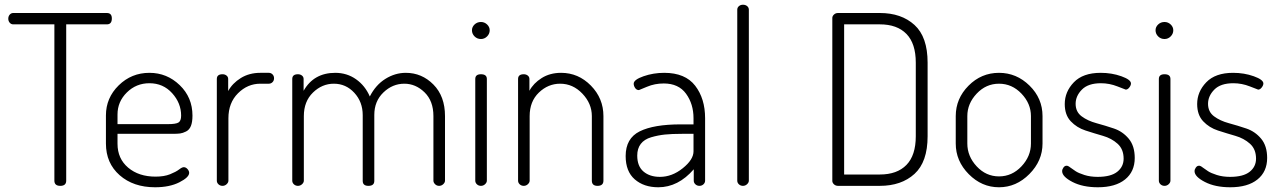

<svg xmlns="http://www.w3.org/2000/svg" viewBox="-20 -786 5415 812"><path d="M36 -731H432Q453 -731 453 -708Q453 -683 432 -683H260V-22Q260 0 235 0Q210 0 210 -22V-683H36Q27 -683 21 -690Q15 -697 15 -707Q15 -717 21 -724Q27 -731 36 -731Z M428 -179V-298Q428 -372 482 -425Q536 -478 612 -478Q686 -478 740 -426Q794 -374 794 -297Q794 -270 787.5 -253.5Q781 -237 767 -230Q753 -223 741.5 -221.5Q730 -220 709 -220H477V-178Q477 -115 522 -77Q567 -39 638 -39Q674 -39 699 -49Q724 -59 737 -69Q750 -79 757 -79Q766 -79 773 -71Q780 -63 780 -55Q780 -36 738.5 -15Q697 6 636 6Q544 6 486 -45Q428 -96 428 -179ZM477 -261H690Q724 -261 735 -268Q746 -275 746 -297Q746 -350 708 -392Q670 -434 612 -434Q556 -434 516.5 -395Q477 -356 477 -302Z M897 -22V-452Q897 -472 921 -472Q931 -472 938 -466.5Q945 -461 945 -452V-401Q963 -434 998.5 -456Q1034 -478 1081 -478H1117Q1126 -478 1132.5 -471.5Q1139 -465 1139 -455Q1139 -445 1132.5 -438.5Q1126 -432 1117 -432H1081Q1027 -432 986.5 -391.5Q946 -351 946 -286V-22Q946 -14 938.5 -7Q931 0 921 0Q911 0 904 -6.5Q897 -13 897 -22Z M1216 -22V-452Q1216 -472 1240 -472Q1250 -472 1257 -466.5Q1264 -461 1264 -452V-402Q1307 -478 1398 -478Q1447 -478 1485.5 -451Q1524 -424 1544 -378Q1569 -427 1610 -452.5Q1651 -478 1696 -478Q1764 -478 1813 -428.5Q1862 -379 1862 -295V-22Q1862 -14 1854.5 -7Q1847 0 1837 0Q1827 0 1820 -7Q1813 -14 1813 -22V-295Q1813 -359 1775.5 -395.5Q1738 -432 1690 -432Q1640 -432 1601.5 -395Q1563 -358 1563 -300V-21Q1563 0 1538 0Q1514 0 1514 -21V-299Q1514 -355 1478.5 -393.5Q1443 -432 1392 -432Q1342 -432 1303.5 -394.5Q1265 -357 1265 -295V-22Q1265 -14 1257.5 -7Q1250 0 1240 0Q1230 0 1223 -6.5Q1216 -13 1216 -22Z M1976 -658Q1976 -672 1987 -682.5Q1998 -693 2014 -693Q2029 -693 2040 -682.5Q2051 -672 2051 -658Q2051 -643 2040 -632Q2029 -621 2014 -621Q1998 -621 1987 -632Q1976 -643 1976 -658ZM1990 -22V-452Q1990 -472 2014 -472Q2039 -472 2039 -452V-22Q2039 -14 2031.5 -7Q2024 0 2014 0Q2004 0 1997 -6.5Q1990 -13 1990 -22Z M2171 -22V-452Q2171 -472 2195 -472Q2205 -472 2212 -466.5Q2219 -461 2219 -452V-402Q2236 -434 2271 -456Q2306 -478 2353 -478Q2426 -478 2479 -424Q2532 -370 2532 -295V-22Q2532 0 2507 0Q2483 0 2483 -22V-295Q2483 -348 2443 -390Q2403 -432 2349 -432Q2298 -432 2259 -394.5Q2220 -357 2220 -295V-22Q2220 -14 2212.5 -7Q2205 0 2195 0Q2185 0 2178 -6.5Q2171 -13 2171 -22Z M2626 -126Q2626 -201 2685.5 -230.5Q2745 -260 2859 -260H2913V-286Q2913 -346 2881.5 -389.5Q2850 -433 2787 -433Q2749 -433 2716 -419Q2683 -405 2682 -405Q2672 -405 2666 -414Q2660 -423 2660 -432Q2660 -449 2701.5 -463.5Q2743 -478 2789 -478Q2878 -478 2920 -423.5Q2962 -369 2962 -286V-22Q2962 -13 2955 -6.5Q2948 0 2938 0Q2928 0 2921 -6.5Q2914 -13 2914 -22V-70Q2848 6 2764 6Q2703 6 2664.5 -27.5Q2626 -61 2626 -126ZM2675 -128Q2675 -83 2701.5 -60.5Q2728 -38 2771 -38Q2822 -38 2867.5 -74.5Q2913 -111 2913 -146V-220H2864Q2821 -220 2792 -217Q2763 -214 2734 -205.5Q2705 -197 2690 -177.5Q2675 -158 2675 -128Z M3098 -22V-745Q3098 -754 3105 -760Q3112 -766 3122 -766Q3133 -766 3140 -760Q3147 -754 3147 -745V-22Q3147 -14 3139.5 -7Q3132 0 3122 0Q3112 0 3105 -6.5Q3098 -13 3098 -22Z M3500 -21V-710Q3500 -718 3507 -724.5Q3514 -731 3524 -731H3701Q3792 -731 3847.5 -680.5Q3903 -630 3903 -521V-210Q3903 -101 3847.5 -50.5Q3792 0 3701 0H3524Q3514 0 3507 -6.5Q3500 -13 3500 -21ZM3550 -48H3701Q3774 -48 3813.5 -88.5Q3853 -129 3853 -210V-521Q3853 -602 3813.5 -642.5Q3774 -683 3701 -683H3550Z M4022 -179V-295Q4022 -369 4076 -423.5Q4130 -478 4205 -478Q4279 -478 4334 -424Q4389 -370 4389 -295V-179Q4389 -106 4333.5 -50Q4278 6 4205 6Q4132 6 4077 -49.5Q4022 -105 4022 -179ZM4071 -179Q4071 -125 4110.5 -82.5Q4150 -40 4205 -40Q4260 -40 4300 -82.5Q4340 -125 4340 -179V-295Q4340 -348 4300 -390Q4260 -432 4205 -432Q4150 -432 4110.5 -390Q4071 -348 4071 -295Z M4472 -62Q4472 -70 4477.5 -77.5Q4483 -85 4490 -85Q4496 -86 4506 -78L4529 -62Q4541 -54 4566 -46Q4591 -38 4622 -38Q4678 -38 4705 -59.5Q4732 -81 4732 -115Q4732 -155 4706.5 -178Q4681 -201 4644.5 -211.5Q4608 -222 4571 -234Q4534 -246 4508.5 -273Q4483 -300 4483 -346Q4483 -398 4521.5 -438Q4560 -478 4635 -478Q4682 -478 4722.5 -463.5Q4763 -449 4763 -433Q4763 -425 4756 -416Q4749 -407 4741 -407Q4740 -407 4706 -420.5Q4672 -434 4636 -434Q4582 -434 4555.5 -407Q4529 -380 4529 -347Q4529 -313 4554.5 -294Q4580 -275 4617 -265Q4654 -255 4691 -242.5Q4728 -230 4753.5 -199.5Q4779 -169 4779 -118Q4779 -60 4738 -27Q4697 6 4623 6Q4559 6 4515.5 -16.5Q4472 -39 4472 -62Z M4867 -658Q4867 -672 4878 -682.5Q4889 -693 4905 -693Q4920 -693 4931 -682.5Q4942 -672 4942 -658Q4942 -643 4931 -632Q4920 -621 4905 -621Q4889 -621 4878 -632Q4867 -643 4867 -658ZM4881 -22V-452Q4881 -472 4905 -472Q4930 -472 4930 -452V-22Q4930 -14 4922.5 -7Q4915 0 4905 0Q4895 0 4888 -6.5Q4881 -13 4881 -22Z M5032 -62Q5032 -70 5037.5 -77.5Q5043 -85 5050 -85Q5056 -86 5066 -78L5089 -62Q5101 -54 5126 -46Q5151 -38 5182 -38Q5238 -38 5265 -59.5Q5292 -81 5292 -115Q5292 -155 5266.5 -178Q5241 -201 5204.5 -211.5Q5168 -222 5131 -234Q5094 -246 5068.5 -273Q5043 -300 5043 -346Q5043 -398 5081.5 -438Q5120 -478 5195 -478Q5242 -478 5282.5 -463.5Q5323 -449 5323 -433Q5323 -425 5316 -416Q5309 -407 5301 -407Q5300 -407 5266 -420.5Q5232 -434 5196 -434Q5142 -434 5115.5 -407Q5089 -380 5089 -347Q5089 -313 5114.5 -294Q5140 -275 5177 -265Q5214 -255 5251 -242.5Q5288 -230 5313.5 -199.5Q5339 -169 5339 -118Q5339 -60 5298 -27Q5257 6 5183 6Q5119 6 5075.5 -16.5Q5032 -39 5032 -62Z"/></svg>

Font: Terminal Dosis
Style: Light
Weight: 300
Designer: EdgarTolentino, PabloImpallari, IginoMarini
Foundry: EdgarTolentino, PabloImpallari, IginoMarini
Version: Version 1.006